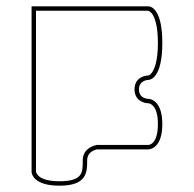

<svg xmlns="http://www.w3.org/2000/svg" viewBox="-20 -552 614 608"><path d="M101 4C95 -3 94 -8 94 -8V-518H449C451 -518 480 -511 480 -415C480 -359 469 -333 461 -322C454 -313 450 -313 450 -313C435 -313 406 -304 406 -269C406 -234 435 -225 450 -225C456 -224 480 -218 480 -159C480 -93 450 -93 450 -93H286C283 -92 242 -85 242 -44V-41C242 -6 242 22 168 22C127 22 109 12 101 4ZM256 -44C256 -73 284 -78 287 -79H450C453 -79 494 -81 494 -159C494 -237 453 -239 450 -239C449 -239 420 -239 420 -269C420 -298 449 -299 450 -299C456 -299 494 -305 494 -416C494 -527 456 -532 450 -532H80V-8C80 -5 83 36 168 36C256 36 256 -7 256 -44Z"/></svg>

Font: Platiipus Light
Style: Light
Weight: 400
Version: Version 001.000